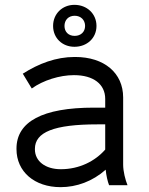

<svg xmlns="http://www.w3.org/2000/svg" viewBox="-20 -764 616 792"><path d="M287 -571C339 -571 378 -607 378 -657C378 -707 339 -744 287 -744C237 -744 199 -707 199 -657C199 -607 237 -571 287 -571ZM288 -616C262 -616 246 -633 246 -657C246 -681 262 -699 288 -699C314 -699 331 -681 331 -657C331 -633 314 -616 288 -616ZM230 8C296 8 362 -16 416 -64C418 -41 424 -15 430 0H506C497 -22 488 -57 488 -85V-362C488 -463 410 -529 290 -529H288C211 -529 140 -502 74 -460L111 -399C158 -433 227 -454 284 -454H286C365 -454 414 -417 414 -356V-320H367C155 -320 48 -262 48 -151V-149C48 -56 122 8 230 8ZM231 -66C167 -66 124 -99 124 -148V-150C124 -219 203 -251 382 -251H414V-147C372 -99 307 -66 231 -66Z"/></svg>

Font: Fixel Display Regular
Style: Regular
Weight: 400
Designer: AlfaBravo + MacPaw
Foundry: Kyrylo Tkachov, Marchela Mozhyna, Serhii Makarenko, Maria Weinstein, Zakhar Kryvoshyya
Version: Version 1.211